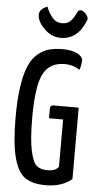

<svg xmlns="http://www.w3.org/2000/svg" viewBox="-62 -961 508 1006"><g transform="rotate(5 192.5 -457.5)"><path d="M146 -924Q157 -893 177.5 -868.5Q198 -844 229 -844Q245 -844 257.5 -849.5Q270 -855 279.5 -867Q289 -879 293 -886.5Q297 -894 305 -910Q317 -928 337 -914.5Q357 -901 362 -878Q322 -767 228 -767Q180 -767 142 -805Q104 -843 104 -878Q104 -908 146 -924ZM245 -709Q293 -709 322 -694Q351 -679 351 -659Q351 -633 341 -608Q310 -632 261 -632Q183 -632 150 -568Q117 -504 117 -340Q117 -225 130 -164.5Q143 -104 163.5 -87Q184 -70 220 -70Q264 -70 279 -94V-342H205V-394Q205 -411 224 -411H355V-35Q302 9 218 9Q148 9 109 -18Q70 -45 50 -120Q30 -195 30 -334Q30 -426 40 -493Q50 -560 67.5 -601.5Q85 -643 113 -667Q141 -691 172 -700Q203 -709 245 -709Z"/></g></svg>

Font: Yanone Kaffeesatz
Style: Regular
Weight: 400
Designer: Yanone (Cyrillic: Daniel Pouzeot)
Foundry: Yanone
Version: Version 1.003;PS 001.003;hotconv 1.0.88;makeotf.lib2.5.64775